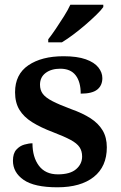

<svg xmlns="http://www.w3.org/2000/svg" viewBox="-20 -786 516 816"><path d="M224 10Q126 10 80.5 -21.5Q35 -53 35 -103Q35 -134 49.5 -150Q64 -166 83.5 -171.5Q103 -177 118 -177Q118 -118 145.5 -81.5Q173 -45 226 -45Q278 -45 303.5 -67Q329 -89 329 -121Q329 -144 318 -160.5Q307 -177 280 -191.5Q253 -206 206 -224Q153 -244 117 -266.5Q81 -289 62.5 -319.5Q44 -350 44 -394Q44 -470 100.5 -508.5Q157 -547 250 -547Q308 -547 344.5 -534Q381 -521 398 -499.5Q415 -478 415 -454Q415 -423 393.5 -405.5Q372 -388 323 -388Q323 -438 301.5 -466Q280 -494 236 -494Q198 -494 174 -476Q150 -458 150 -426Q150 -403 162 -387Q174 -371 203 -356Q232 -341 283 -322Q331 -305 364.5 -283.5Q398 -262 416 -232Q434 -202 434 -160Q434 -78 378.5 -34Q323 10 224 10ZM185 -619Q200 -638 217.5 -664Q235 -690 252 -717Q269 -744 279 -766H419V-756Q410 -743 389.5 -723Q369 -703 343.5 -681Q318 -659 292 -639.5Q266 -620 243 -606H185Z"/></svg>

Font: Noto Naskh Arabic SemiBold
Style: Regular
Weight: 600
Designer: Monotype Design Team, David Williams, Mohamad Dakak and Nizar Qandah
Foundry: Monotype Imaging Inc.
Version: Version 2.016